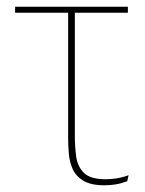

<svg xmlns="http://www.w3.org/2000/svg" viewBox="-20 -540 433 572"><path d="M291 12Q251 12 228.5 -1.5Q206 -15 196.5 -36.5Q187 -58 185 -82.5Q183 -107 183 -129V-520H203V-134Q203 -103 207 -73.5Q211 -44 230 -25Q249 -6 295 -6Q309 -6 326.5 -8.5Q344 -11 363 -18L359 0Q340 7 323.5 9.5Q307 12 291 12ZM25 -502V-520H361V-502Z"/></svg>

Font: Murecho Thin
Style: Regular
Weight: 100
Designer: Neil Summerour
Foundry: Positype
Version: Version 1.010